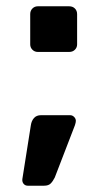

<svg xmlns="http://www.w3.org/2000/svg" viewBox="-20 -515 327 610"><path d="M100 -350Q90 -350 83 -357Q76 -364 76 -374V-470Q76 -481 83 -488Q90 -495 100 -495H200Q211 -495 218 -488Q225 -481 225 -470V-374Q225 -364 218 -357Q211 -350 200 -350ZM68 75Q60 75 55 69Q50 63 51 54L78 -117Q80 -131 88 -140Q96 -149 110 -149H203Q210 -149 215.5 -143.5Q221 -138 221 -131Q221 -126 218 -117L154 49Q148 61 141 68Q134 75 120 75Z"/></svg>

Font: Rubik AZ
Style: Regular
Weight: 500
Designer: Hubert and Fischer
Foundry: Hubert & Fischer
Version: Version 2.000